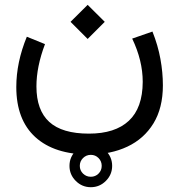

<svg xmlns="http://www.w3.org/2000/svg" viewBox="-20 -424 747 800"><path d="M269.5 267.1Q269.5 230.5 295.7 204.3Q321.8 178.2 358.4 178.2Q395 178.2 421.1 204.3Q447.3 230.5 447.3 267.1Q447.3 303.7 421.1 329.8Q395 356 358.4 356Q321.8 356 295.7 329.8Q269.5 303.7 269.5 267.1ZM312.5 267.1Q312.5 286.1 325.9 299.3Q339.4 312.5 358.4 312.5Q377.4 312.5 390.6 299.3Q403.8 286.1 403.8 267.1Q403.8 248 390.6 234.6Q377.4 221.2 358.4 221.2Q339.4 221.2 325.9 234.6Q312.5 248 312.5 267.1ZM273.9 -333 345.2 -403.8 416.5 -333 345.2 -261.7ZM530.8 -263.2 615.2 -292.5Q638.2 -234.9 648.4 -178.5Q658.7 -122.1 658.7 -68.4Q658.7 25.9 619.4 90.1Q580.1 154.3 510.7 187Q441.4 219.7 352.1 219.7Q207 219.7 127.4 147.5Q47.9 75.2 47.9 -61.5Q47.9 -164.1 91.8 -271L167.5 -240.2Q131.8 -146 131.8 -64Q131.8 35.2 185.3 84Q238.8 132.8 350.6 132.8Q459.5 132.8 516.8 79.3Q574.2 25.9 574.7 -83Q574.7 -171.4 530.8 -263.2Z"/></svg>

Font: Vazir FD
Style: Regular-FD
Weight: 400
Designer: Saber Rastikerdar
Foundry: Saber Rastikerdar
Version: Version 30.0.0